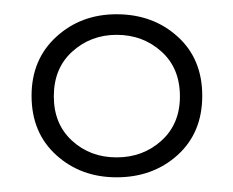

<svg xmlns="http://www.w3.org/2000/svg" viewBox="-20 -664 321 264"><path d="M140.3 -420.2Q91.1 -420.2 57.3 -450.8Q23.4 -481.5 23.4 -532.3Q23.4 -582.3 57.3 -613.3Q91.1 -644.4 140.3 -644.4Q190.3 -644.4 224.2 -613.7Q258.1 -583.1 258.1 -532.3Q258.1 -481.5 224.2 -450.8Q190.3 -420.2 140.3 -420.2ZM140.3 -447.6Q176.6 -447.6 202 -470.6Q227.4 -493.5 227.4 -531.5Q227.4 -570.2 202 -593.1Q176.6 -616.1 140.3 -616.1Q104.8 -616.1 79.4 -593.1Q54 -570.2 54 -531.5Q54 -493.5 79 -470.6Q104 -447.6 140.3 -447.6Z"/></svg>

Font: Playfair SemiBold
Style: Regular
Weight: 600
Designer: Claus Eggers Sørensen
Foundry: Claus Eggers Sørensen
Version: Version 2.001;gftools[0.9.30]